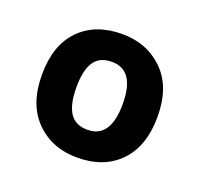

<svg xmlns="http://www.w3.org/2000/svg" viewBox="-75 -803 537 518"><g transform="rotate(20 194.0 -544.5)"><path d="M360 -545Q360 -460 315 -413.5Q270 -367 193 -367Q121 -367 74.5 -413.5Q28 -460 28 -545Q28 -630 73 -676Q118 -722 195 -722Q266 -722 313 -676Q360 -630 360 -545ZM127 -545Q127 -496 143 -471.5Q159 -447 194 -447Q260 -447 260 -545Q260 -642 194 -642Q159 -642 143 -618Q127 -594 127 -545Z"/></g></svg>

Font: Noto Sans Sinhala UI
Style: Bold
Weight: 700
Designer: Jelle Bosma - Monotype Design Team
Foundry: Monotype Imaging Inc.
Version: Version 2.006; ttfautohint (v1.8.4.7-5d5b)